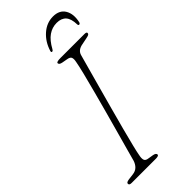

<svg xmlns="http://www.w3.org/2000/svg" viewBox="-277 -922 969 969"><g transform="rotate(-45 207.5 -437.5)"><path d="M150.5 -72Q146 -51 150.2 -40.2Q154.5 -29.5 172.5 -27.5L200 -23Q218.5 -19.5 218.5 -8.5Q218.5 -4 212.2 -2Q206 0 198.5 0H24.5Q8 0 8 -9.5Q6 -19.5 27.5 -22.5L59.5 -26.5Q79.5 -29 91.8 -40.8Q104 -52.5 110.5 -71.5Q115 -89 126.5 -130.2Q138 -171.5 153.2 -226.5Q168.5 -281.5 185 -342Q201.5 -402.5 216.5 -459.2Q231.5 -516 242.8 -561Q254 -606 258 -629.5Q262 -648.5 258.2 -658.5Q254.5 -668.5 237 -671.5L207 -677Q187.5 -680.5 187.5 -691.5Q187.5 -700 217 -700H387Q402.5 -700 402.5 -692.5Q402.5 -686.5 397.5 -683.5Q392.5 -680.5 379.5 -678L345 -671Q308.5 -665 300.5 -637.5Q293.5 -612 280.5 -565Q267.5 -518 251.5 -459.8Q235.5 -401.5 218.8 -340.5Q202 -279.5 187.5 -224.2Q173 -169 163 -128.5Q153 -88 150.5 -72ZM328 -839Q295.5 -839 268.5 -820.2Q241.5 -801.5 219 -760Q215 -752 209.5 -752Q202.5 -752 205 -761Q220 -811 256.2 -843Q292.5 -875 337.5 -875Q383 -875 402.5 -843Q422 -811 411 -761Q408.5 -752 402 -752Q396.5 -752 396 -760Q395 -801.5 378 -820.2Q361 -839 328 -839Z"/></g></svg>

Font: Fraunces 9pt Soft Thin
Style: Italic
Weight: 100
Italic angle: -16°
Version: Version 1.000;[b76b70a41]